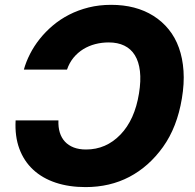

<svg xmlns="http://www.w3.org/2000/svg" viewBox="-20 -757 800 787"><path d="M44 -263.5H219.5Q218.4 -235.8 225.1 -213.8Q231.9 -191.8 246.3 -176.3Q260.7 -160.9 282.3 -152.5Q304 -144.2 332.7 -144.2Q414.8 -144.2 473.7 -205.3Q532.3 -266 549.7 -373.9Q558.2 -426.1 553.6 -465.4Q549 -504.6 532.8 -530.7Q516.7 -556.8 489.5 -570Q462.4 -583.1 425.8 -583.1Q397 -583.1 370.4 -576.2Q343.8 -569.2 321.2 -555.4Q298.7 -541.5 281.4 -520.6Q264.2 -499.6 254.6 -471.6H77.8Q86.6 -503.6 103 -535.7Q119.3 -567.8 142.8 -597.3Q166.2 -626.8 196.4 -652.3Q226.6 -677.9 263.3 -696.7Q300.1 -715.6 343.2 -726.4Q386.4 -737.2 435.4 -737.2Q536.9 -737.2 608.7 -692.1Q644.9 -669.4 671.5 -636.5Q698.2 -603.7 713.4 -561.1Q728.7 -518.5 732.2 -466.4Q735.8 -414.4 725.5 -353.3Q706 -235.4 648.1 -154.5Q590.2 -73.9 510.3 -32Q430.4 9.9 330.6 9.9Q262.8 9.9 208.1 -8.3Q153.4 -26.6 115.8 -61.6Q78.1 -96.6 59.3 -147.4Q40.5 -198.2 44 -263.5Z"/></svg>

Font: Inter P Extra Bold
Style: Italic
Weight: 800
Italic angle: 9.39999°
Designer: Rasmus Andersson
Foundry: rsms
Version: Version 3.018;git-588b23468